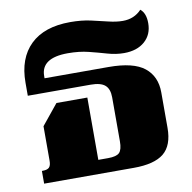

<svg xmlns="http://www.w3.org/2000/svg" viewBox="-68 -630 698 698"><g transform="rotate(-10 281.5 -281.0)"><path d="M40 0V-47H43Q60 -47 67 -54Q74 -61 74 -79V-206L135 -281H249V-51H285Q316 -51 327 -62Q338 -73 338 -104V-266Q338 -297 322 -311Q306 -325 269 -325H37V-373Q37 -463 88 -512.5Q139 -562 235 -562Q277 -562 310.5 -554.5Q344 -547 372.5 -540Q401 -533 425 -533Q467 -533 494 -562Q514 -546 514 -509Q514 -467 485.5 -442Q457 -417 409 -417Q379 -417 348 -426Q317 -435 283 -443.5Q249 -452 207 -452Q108 -452 108 -385V-377H344Q436 -377 476.5 -344.5Q517 -312 517 -253V-122Q517 -57 482 -28.5Q447 0 371 0Z"/></g></svg>

Font: Noto Serif Thai SemiCondensed Black
Style: Regular
Weight: 900
Width: 4
Designer: Monotype Design Team
Foundry: Monotype Imaging Inc.
Version: Version 2.002; ttfautohint (v1.8.4.7-5d5b)